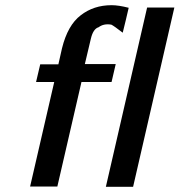

<svg xmlns="http://www.w3.org/2000/svg" viewBox="-20 -719 692 740"><path d="M119 -403 135 -471H205L219 -533Q241 -622 291 -660Q341 -699 410 -699Q437 -699 476 -689L465 -642Q464 -638 453 -593Q418 -620 409 -624Q380 -629 360 -614Q339 -608 330 -569L307 -472H426L410 -403H294L201 0H96L189 -403ZM388 1 547 -690H652L493 1Z"/></svg>

Font: Coval
Style: Medium Italic
Weight: 500
Foundry: Context Ltd
Version: Version 001.000